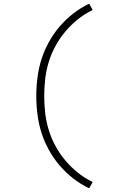

<svg xmlns="http://www.w3.org/2000/svg" viewBox="-20 -861 640 1042"><path d="M464 161Q418 139 377.5 107.5Q337 76 304 37.5Q271 -1 246 -46Q221 -91 205.5 -139.5Q190 -188 183.5 -238.5Q177 -289 177 -340Q177 -391 183.5 -441.5Q190 -492 205.5 -540.5Q221 -589 246 -634Q271 -679 304 -717.5Q337 -756 377.5 -787.5Q418 -819 464 -841L483 -807Q440 -786 403 -756.5Q366 -727 335.5 -691Q305 -655 282 -613Q259 -571 245 -526Q231 -481 225.5 -434Q220 -387 220 -340Q220 -293 225.5 -246Q231 -199 245 -154Q259 -109 282 -67Q305 -25 335.5 11Q366 47 403 76.5Q440 106 483 127Z"/></svg>

Font: Iosevka SS04 XLt Ex
Style: Regular
Weight: 200
Width: 7
Monospace: yes
Designer: Belleve Invis
Foundry: Belleve Invis
Version: Version 19.0.0; ttfautohint (v1.8.4)